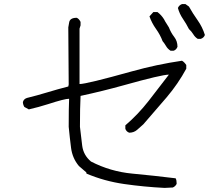

<svg xmlns="http://www.w3.org/2000/svg" viewBox="-20 -867 1040 939"><path d="M785 52Q685 47 587.5 33Q490 19 403 -18L402 -24L366 -55Q334 -93 327.5 -144Q321 -195 316 -247Q316 -342 318 -384Q296 -384 216 -358Q169 -343 121 -332L99 -344Q92 -356 92 -368Q96 -383 112 -388Q161 -400 212 -415.5Q263 -431 314 -444L316 -454L314 -733L318 -756Q321 -780 355 -780Q366 -776 374 -760V-743L369 -727V-456Q403 -456 625 -518Q747 -552 870 -570Q881 -564 891 -549V-531Q851 -457 795 -391L681 -259Q666 -245 650 -231.5Q634 -218 612 -218Q598 -223 593 -237V-254Q655 -307 706.5 -373Q758 -439 806 -502Q771 -502 585 -450Q481 -421 374 -398Q371 -342 371 -247Q376 -201 382 -154.5Q388 -108 425 -77Q520 -28 626.5 -18Q733 -8 839 5Q844 14 844 31Q843 36 837 42Q831 48 825 50ZM962 -677H947Q934 -685 925.5 -699Q917 -713 904 -725Q891 -751 874.5 -775Q858 -799 850 -828Q856 -842 870 -847H887L904 -835Q923 -801 946.5 -768Q970 -735 982 -696Q977 -682 962 -677ZM829 -619H814Q800 -628 792.5 -641Q785 -654 775 -666Q764 -696 743 -725.5Q722 -755 711 -787L730 -808H750Q769 -794 782 -773Q788 -761 794.5 -751.5Q801 -742 806 -733Q816 -707 832 -686.5Q848 -666 848 -638Q842 -623 829 -619Z"/></svg>

Font: Yozai
Style: Regular
Weight: 400
Designer: LXGW / Y.OzVox
Foundry: LXGW / Y.OzVox
Version: Version 0.861;October 22, 2024